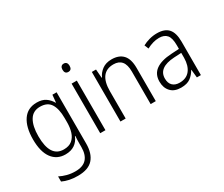

<svg xmlns="http://www.w3.org/2000/svg" viewBox="-151 -1137 2079 1784"><g transform="rotate(-30 889.0 -245.0)"><path d="M252 -542Q309 -542 345.5 -517.5Q382 -493 405 -452H408L416 -532H461V18Q461 124 410 182Q359 240 246 240Q196 240 156 231.5Q116 223 82 207V152Q117 170 158.5 181Q200 192 247 192Q328 192 367 149Q406 106 406 24V-8Q406 -28 406.5 -49.5Q407 -71 409 -94H405Q385 -44 345 -17Q305 10 246 10Q155 10 103.5 -59.5Q52 -129 52 -262Q52 -393 103 -467.5Q154 -542 252 -542ZM259 -493Q183 -493 146.5 -432Q110 -371 110 -262Q110 -38 255 -38Q311 -38 344 -65Q377 -92 391.5 -138Q406 -184 406 -241V-287Q406 -385 372.5 -439Q339 -493 259 -493Z M651 -730Q670 -730 679.5 -718Q689 -706 689 -686Q689 -641 651 -641Q613 -641 613 -686Q613 -706 622.5 -718Q632 -730 651 -730ZM678 -532V0H622V-532Z M1055 -542Q1134 -542 1176 -497Q1218 -452 1218 -356V0H1163V-349Q1163 -423 1133.5 -458Q1104 -493 1047 -493Q895 -493 895 -292V0H839V-532H884L891 -440H895Q914 -483 954 -512.5Q994 -542 1055 -542Z M1541 -541Q1624 -541 1663 -497Q1702 -453 1702 -358V0H1659L1650 -87H1648Q1624 -44 1587.5 -17Q1551 10 1486 10Q1415 10 1376.5 -31Q1338 -72 1338 -139Q1338 -219 1395.5 -260.5Q1453 -302 1563 -308L1647 -313V-352Q1647 -430 1619.5 -462Q1592 -494 1537 -494Q1504 -494 1471 -484.5Q1438 -475 1404 -457L1386 -501Q1419 -519 1459 -530Q1499 -541 1541 -541ZM1569 -266Q1396 -256 1396 -139Q1396 -89 1423 -63Q1450 -37 1497 -37Q1570 -37 1608 -85Q1646 -133 1647 -217V-270Z"/></g></svg>

Font: Noto Sans Tamil SemiCondensed Light
Style: Regular
Weight: 300
Width: 4
Designer: Jelle Bosma - Monotype Design Team
Foundry: Monotype Imaging Inc.
Version: Version 2.004; ttfautohint (v1.8.4.7-5d5b)